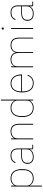

<svg xmlns="http://www.w3.org/2000/svg" viewBox="1692 -2472 980 4405"><g transform="rotate(-90 2182.5 -270.0)"><path d="M105 200.2V-505.9H126V-428.2H128.9Q146.5 -465.3 189 -491.7Q231.4 -518.1 293 -518.1Q394 -518.1 449.5 -450.4Q504.9 -382.8 504.9 -252.9Q504.9 -123 449.5 -55.4Q394 12.2 293 12.2Q231.4 12.2 189.2 -14.2Q147 -40.5 128.9 -78.1H126V200.2ZM293 -6.8Q382.8 -6.8 432.4 -65.9Q481.9 -125 481.9 -229V-276.9Q481.9 -380.9 432.4 -439.9Q382.8 -499 293 -499Q225.1 -499 175.5 -460.4Q126 -421.9 126 -362.8V-143.1Q126 -84 175.5 -45.4Q225.1 -6.8 293 -6.8Z M789.1 12.2Q710.9 12.2 668.5 -24.9Q626 -62 626 -129.9Q626 -162.6 635.5 -188Q645 -213.4 666.3 -233.6Q687.5 -253.9 725.3 -264.4Q763.2 -274.9 815.9 -274.9H958V-349.1Q958 -425.8 921.9 -462.4Q885.7 -499 814 -499Q756.3 -499 719.2 -476.1Q682.1 -453.1 661.1 -403.8L643.1 -412.1Q665 -463.9 705.8 -491Q746.6 -518.1 814 -518.1Q895.5 -518.1 937.3 -475.6Q979 -433.1 979 -352.1V-19H1064V0H986.8Q958 0 958 -28.8V-77.1H955.1Q908.7 12.2 789.1 12.2ZM789.1 -6.8Q860.8 -6.8 909.4 -43.7Q958 -80.6 958 -147.9V-256.8H816.9Q731 -256.8 689.9 -227.3Q648.9 -197.8 648.9 -145V-115.2Q648.9 -64 687.5 -35.4Q726.1 -6.8 789.1 -6.8Z M1188.5 0V-505.9H1209.5V-430.2H1212.4Q1227.5 -467.8 1267.3 -492.9Q1307.1 -518.1 1370.6 -518.1Q1455.6 -518.1 1500 -468.8Q1544.4 -419.4 1544.4 -325.2V0H1523.4V-320.8Q1523.4 -499 1368.7 -499Q1325.7 -499 1290.5 -484.4Q1255.4 -469.7 1232.4 -437.7Q1209.5 -405.8 1209.5 -361.8V0Z M1911.1 12.2Q1810.1 12.2 1754.6 -55.4Q1699.2 -123 1699.2 -252.9Q1699.2 -382.8 1754.6 -450.4Q1810.1 -518.1 1911.1 -518.1Q1972.7 -518.1 2015.1 -491.7Q2057.6 -465.3 2075.2 -428.2H2078.1V-740.2H2099.1V0H2078.1V-78.1H2075.2Q2057.1 -40.5 2014.9 -14.2Q1972.7 12.2 1911.1 12.2ZM1911.1 -6.8Q1979 -6.8 2028.6 -45.4Q2078.1 -84 2078.1 -143.1V-362.8Q2078.1 -421.9 2028.6 -460.4Q1979 -499 1911.1 -499Q1821.3 -499 1771.7 -439.9Q1722.2 -380.9 1722.2 -276.9V-229Q1722.2 -125 1771.7 -65.9Q1821.3 -6.8 1911.1 -6.8Z M2476.1 12.2Q2375.5 12.2 2319.8 -55.7Q2264.2 -123.5 2264.2 -252.9Q2264.2 -381.3 2318.8 -449.7Q2373.5 -518.1 2472.2 -518.1Q2564.5 -518.1 2620.8 -449.7Q2677.2 -381.3 2677.2 -266.1V-255.9H2287.1V-229Q2287.1 -126 2336.9 -66.4Q2386.7 -6.8 2476.1 -6.8Q2604.5 -6.8 2650.9 -130.9L2668.9 -124Q2646 -60.1 2596.7 -23.9Q2547.4 12.2 2476.1 12.2ZM2287.1 -274.9H2654.3V-278.8Q2654.3 -378.4 2604.2 -438.7Q2554.2 -499 2472.2 -499Q2384.3 -499 2335.7 -439.5Q2287.1 -379.9 2287.1 -276.9Z M2841.8 0V-505.9H2862.8V-430.2H2865.7Q2880.9 -468.3 2918.9 -493.2Q2957 -518.1 3019 -518.1Q3081.1 -518.1 3121.8 -489.3Q3162.6 -460.4 3177.7 -405.8H3181.6Q3196.8 -457.5 3238.3 -487.8Q3279.8 -518.1 3347.7 -518.1Q3432.1 -518.1 3476.6 -468.8Q3521 -419.4 3521 -325.2V0H3500V-321.8Q3500 -499 3345.7 -499Q3280.3 -499 3236.1 -462.6Q3191.9 -426.3 3191.9 -359.9V0H3170.9V-321.8Q3170.9 -499 3016.6 -499Q2951.7 -499 2907.2 -463.1Q2862.8 -427.2 2862.8 -361.8V0Z M3731 -672.9Q3707.5 -672.9 3707.5 -693.8V-701.2Q3707.5 -722.2 3731 -722.2Q3753.9 -722.2 3753.9 -701.2V-693.8Q3753.9 -672.9 3731 -672.9ZM3720.7 0V-505.9H3741.7V0Z M4070.8 12.2Q3992.7 12.2 3950.2 -24.9Q3907.7 -62 3907.7 -129.9Q3907.7 -162.6 3917.2 -188Q3926.8 -213.4 3948 -233.6Q3969.2 -253.9 4007.1 -264.4Q4044.9 -274.9 4097.7 -274.9H4239.7V-349.1Q4239.7 -425.8 4203.6 -462.4Q4167.5 -499 4095.7 -499Q4038.1 -499 4001 -476.1Q3963.9 -453.1 3942.9 -403.8L3924.8 -412.1Q3946.8 -463.9 3987.5 -491Q4028.3 -518.1 4095.7 -518.1Q4177.2 -518.1 4219 -475.6Q4260.7 -433.1 4260.7 -352.1V-19H4345.7V0H4268.6Q4239.7 0 4239.7 -28.8V-77.1H4236.8Q4190.4 12.2 4070.8 12.2ZM4070.8 -6.8Q4142.6 -6.8 4191.2 -43.7Q4239.7 -80.6 4239.7 -147.9V-256.8H4098.6Q4012.7 -256.8 3971.7 -227.3Q3930.7 -197.8 3930.7 -145V-115.2Q3930.7 -64 3969.2 -35.4Q4007.8 -6.8 4070.8 -6.8Z"/></g></svg>

Font: Anuphan Thin
Style: Regular
Weight: 250
Designer: Mike Abbink, Paul van der Laan, Pieter van Rosmalen, Mint Tantisuwanna
Foundry: Bold Monday; Cadson Demak
Version: Version 3.002;hotconv 1.0.109;makeotfexe 2.5.65596